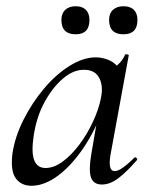

<svg xmlns="http://www.w3.org/2000/svg" viewBox="-20 -583 477 616"><path d="M81 13Q48 13 30.5 -11Q13 -35 20 -91Q28 -144 55 -198Q82 -252 120.5 -298Q159 -344 203 -371.5Q247 -399 287 -399Q306 -399 325 -392Q344 -385 357.5 -369.5Q371 -354 373 -328L325 -357Q339 -359 356 -373.5Q373 -388 381 -407Q383 -410 388.5 -408.5Q394 -407 393 -405L335 -89Q325 -34 348 -34Q359 -34 375.5 -46Q392 -58 411 -77Q414 -80 418 -76Q422 -72 419 -69Q387 -32 360 -11.5Q333 9 307 9Q280 9 272 -13.5Q264 -36 273 -89L297 -229L315 -246Q288 -168 248.5 -109.5Q209 -51 165.5 -19Q122 13 81 13ZM126 -44Q153 -44 181 -64.5Q209 -85 234.5 -119Q260 -153 278.5 -193Q297 -233 304 -269Q312 -309 297.5 -334.5Q283 -360 248 -359Q215 -359 182 -331Q149 -303 123 -255.5Q97 -208 88 -147Q80 -93 90 -68.5Q100 -44 126 -44ZM376 -473Q330 -473 330 -519Q330 -540 342.5 -551.5Q355 -563 376 -563Q398 -563 409.5 -551.5Q421 -540 421 -519Q421 -473 376 -473ZM223 -473Q177 -473 177 -519Q177 -540 189.5 -551.5Q202 -563 223 -563Q244 -563 255.5 -551.5Q267 -540 267 -519Q267 -473 223 -473Z"/></svg>

Font: Cormorant Infant Light Medium
Style: Italic
Weight: 500
Italic angle: -10°
Version: Version 4.001